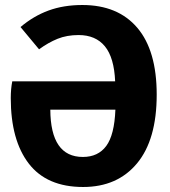

<svg xmlns="http://www.w3.org/2000/svg" viewBox="-20 -730 680 767"><path d="M606 -352Q606 -172 527.5 -77.5Q449 17 312 17Q167 17 95 -76.5Q23 -170 23 -338Q23 -375 29 -405H440Q436 -500 399 -545Q362 -590 294 -590Q247 -590 210 -575Q173 -560 136 -533L62 -622Q114 -666 174 -688Q234 -710 309 -710Q451 -710 528.5 -619Q606 -528 606 -352ZM441 -292H181Q182 -103 311 -103Q372 -103 404.5 -147Q437 -191 441 -292Z"/></svg>

Font: FiraGOUPP
Style: Bold
Weight: 700
Designer: bBox Type
Foundry: bBox Type GmbH
Version: Version 1.001